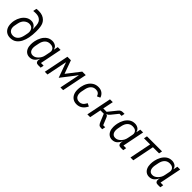

<svg xmlns="http://www.w3.org/2000/svg" viewBox="349 -2230 3721 3721"><g transform="rotate(45 2209.0 -370.0)"><path d="M235 12Q181 12 139 -12Q97 -36 73 -83Q49 -130 49 -200Q49 -220 51 -239.5Q53 -259 57 -278Q71 -343 104 -397Q137 -451 185.5 -483.5Q234 -516 294 -516Q344 -516 379 -489Q414 -462 424 -426H428V-456Q428 -527 417 -568Q406 -609 383 -631Q358 -657 326 -668Q294 -679 258 -679Q234 -679 217 -678Q200 -677 184 -675L199 -748Q210 -750 225 -751Q240 -752 258 -752Q321 -752 364 -735Q407 -718 437 -688Q461 -664 476.5 -632.5Q492 -601 499 -553.5Q506 -506 506 -433Q506 -390 502 -346Q498 -302 490 -259Q476 -186 445 -124.5Q414 -63 363 -25.5Q312 12 235 12ZM245 -57Q301 -57 343 -97.5Q385 -138 403 -228L410 -263Q415 -286 417 -300.5Q419 -315 419 -326Q419 -380 390.5 -413.5Q362 -447 305 -447Q253 -447 206 -407Q159 -367 143 -288L130 -223Q128 -212 126.5 -200.5Q125 -189 125 -178Q125 -142 139 -115Q153 -88 179.5 -72.5Q206 -57 245 -57Z M1063 0H994Q960 0 943.5 -17Q927 -34 927 -62Q927 -68 928 -75Q929 -82 930 -89L935 -112H932Q901 -48 861.5 -18Q822 12 765 12Q718 12 682.5 -12Q647 -36 627.5 -80Q608 -124 608 -185Q608 -208 610.5 -232Q613 -256 618 -280Q631 -343 662 -400Q693 -457 742.5 -492.5Q792 -528 860 -528Q907 -528 945.5 -504.5Q984 -481 995 -432H999L1016 -516H1093L1003 -68H1076ZM784 -58Q820 -58 846 -72.5Q872 -87 894 -109Q920 -135 936 -165.5Q952 -196 959 -233L980 -338Q987 -370 977 -397.5Q967 -425 940.5 -441.5Q914 -458 869 -458Q804 -458 763 -417Q722 -376 707 -301L692 -226Q690 -213 688.5 -200Q687 -187 687 -175Q687 -142 697.5 -115.5Q708 -89 729.5 -73.5Q751 -58 784 -58Z M1176 0 1280 -516H1376L1449 -314L1474 -245H1477L1532 -316L1687 -516H1783L1679 0H1605L1678 -361L1689 -416H1684L1645 -361L1449 -108L1358 -360L1339 -416H1334L1323 -361L1250 0Z M2055 12Q1997 12 1955 -14.5Q1913 -41 1890.5 -88.5Q1868 -136 1868 -199Q1868 -222 1870 -243.5Q1872 -265 1876 -286Q1889 -355 1922 -410Q1955 -465 2005.5 -496.5Q2056 -528 2121 -528Q2189 -528 2233 -494Q2277 -460 2292 -407L2228 -378Q2215 -419 2188.5 -439Q2162 -459 2119 -459Q2058 -459 2019 -419.5Q1980 -380 1966 -312L1949 -228Q1947 -217 1946 -204.5Q1945 -192 1945 -183Q1945 -146 1958 -117.5Q1971 -89 1997.5 -73Q2024 -57 2063 -57Q2101 -57 2132.5 -78.5Q2164 -100 2195 -158L2256 -128Q2224 -61 2173 -24.5Q2122 12 2055 12Z M2343 0 2447 -516H2524L2480 -299H2572L2710 -470Q2731 -496 2751.5 -506Q2772 -516 2800 -516H2846L2832 -448H2775L2661 -307Q2645 -288 2632 -279.5Q2619 -271 2601 -268L2600 -264Q2618 -260 2629 -248.5Q2640 -237 2651 -209L2709 -68H2764L2750 0H2712Q2678 0 2659.5 -18Q2641 -36 2626 -72L2559 -234H2467L2420 0Z M3325 0H3256Q3222 0 3205.5 -17Q3189 -34 3189 -62Q3189 -68 3190 -75Q3191 -82 3192 -89L3197 -112H3194Q3163 -48 3123.5 -18Q3084 12 3027 12Q2980 12 2944.5 -12Q2909 -36 2889.5 -80Q2870 -124 2870 -185Q2870 -208 2872.5 -232Q2875 -256 2880 -280Q2893 -343 2924 -400Q2955 -457 3004.5 -492.5Q3054 -528 3122 -528Q3169 -528 3207.5 -504.5Q3246 -481 3257 -432H3261L3278 -516H3355L3265 -68H3338ZM3046 -58Q3082 -58 3108 -72.5Q3134 -87 3156 -109Q3182 -135 3198 -165.5Q3214 -196 3221 -233L3242 -338Q3249 -370 3239 -397.5Q3229 -425 3202.5 -441.5Q3176 -458 3131 -458Q3066 -458 3025 -417Q2984 -376 2969 -301L2954 -226Q2952 -213 2950.5 -200Q2949 -187 2949 -175Q2949 -142 2959.5 -115.5Q2970 -89 2991.5 -73.5Q3013 -58 3046 -58Z M3525 0 3615 -448H3447L3461 -516H3874L3860 -448H3692L3602 0Z M4341 0H4272Q4238 0 4221.5 -17Q4205 -34 4205 -62Q4205 -68 4206 -75Q4207 -82 4208 -89L4213 -112H4210Q4179 -48 4139.5 -18Q4100 12 4043 12Q3996 12 3960.5 -12Q3925 -36 3905.5 -80Q3886 -124 3886 -185Q3886 -208 3888.5 -232Q3891 -256 3896 -280Q3909 -343 3940 -400Q3971 -457 4020.5 -492.5Q4070 -528 4138 -528Q4185 -528 4223.5 -504.5Q4262 -481 4273 -432H4277L4294 -516H4371L4281 -68H4354ZM4062 -58Q4098 -58 4124 -72.5Q4150 -87 4172 -109Q4198 -135 4214 -165.5Q4230 -196 4237 -233L4258 -338Q4265 -370 4255 -397.5Q4245 -425 4218.5 -441.5Q4192 -458 4147 -458Q4082 -458 4041 -417Q4000 -376 3985 -301L3970 -226Q3968 -213 3966.5 -200Q3965 -187 3965 -175Q3965 -142 3975.5 -115.5Q3986 -89 4007.5 -73.5Q4029 -58 4062 -58Z"/></g></svg>

Font: IBM Plex Sans
Style: Italic
Weight: 400
Italic angle: -11.31°
Designer: Mike Abbink, Paul van der Laan, Pieter van Rosmalen
Foundry: Bold Monday
Version: Version 3.201